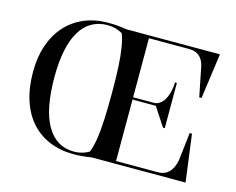

<svg xmlns="http://www.w3.org/2000/svg" viewBox="-100 -865 1261 1024"><g transform="rotate(15 530.5 -353.5)"><path d="M380.1 -5.2Q402 -5.2 423.2 -11.2Q444.3 -17.1 461.7 -27.8Q473.9 -58.4 481.1 -102.9Q488.2 -147.4 491.3 -211.4Q494.3 -275.3 494.3 -363Q494.3 -444.6 491.1 -505.2Q487.8 -565.8 480.6 -609.3Q473.5 -652.8 461.7 -681.6Q444.9 -691.8 423.2 -697.7Q401.5 -703.7 380.1 -703.7Q329.5 -703.7 291.3 -681.5Q253.1 -659.3 227.4 -616Q201.6 -572.7 188.8 -509.1Q175.9 -445.5 175.9 -362.6Q175.9 -275 188.8 -208.5Q201.6 -142 227.4 -96.8Q253.1 -51.6 291.3 -28.4Q329.5 -5.2 380.1 -5.2ZM833.2 -693H609.2V-367.1H724.8Q739.6 -367.1 751.6 -374.7Q763.6 -382.2 772.8 -393.3Q786.5 -411.3 794.8 -438.4Q803.1 -465.5 804.8 -501.5H814.8V-251.7H804.8L738 -354.3H609.2V-15H842.8Q876.8 -15 900.1 -37.8Q923.4 -60.6 932.3 -106.9L949.9 -260.8H962.7L997.1 0H478.2Q454.9 4 430.5 6.2Q406.1 8.5 380.1 8.5Q306.8 8.5 247.3 -16.1Q187.9 -40.8 145.6 -87.9Q103.4 -135 80.8 -204Q58.3 -272.9 58.3 -360.9Q58.3 -441.2 80.4 -506.3Q102.5 -571.3 144.3 -618.5Q186.2 -665.7 245.8 -691.1Q305.5 -716.5 380.1 -716.5Q406.7 -716.5 431.3 -714.5Q456 -712.5 479.3 -708H997.1L962.7 -457.9H949.9L917.7 -618.9Q909.1 -657.6 887.1 -675.3Q865.1 -693 833.2 -693Z"/></g></svg>

Font: Kalnia Thin
Style: Regular
Weight: 100
Version: Version 1.105